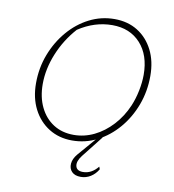

<svg xmlns="http://www.w3.org/2000/svg" viewBox="-90 -731 903 995"><g transform="rotate(10 361.0 -233.0)"><path d="M324 7Q255 7 202 -26Q149 -59 119 -117.5Q89 -176 89 -253Q89 -334 116.5 -405.5Q144 -477 191.5 -532.5Q239 -588 301 -619.5Q363 -651 433 -651Q503 -651 555 -618.5Q607 -586 636.5 -528Q666 -470 666 -392Q666 -311 639 -239Q612 -167 564.5 -111.5Q517 -56 455.5 -24.5Q394 7 324 7ZM327 -23Q383 -23 434.5 -48Q486 -73 528.5 -119Q571 -165 597 -226Q613 -264 622 -308.5Q631 -353 631 -392Q631 -496 575.5 -557Q520 -618 427 -618Q334 -618 249 -562Q190 -496 157 -415Q124 -334 124 -255Q124 -186 149.5 -133.5Q175 -81 220.5 -52Q266 -23 327 -23ZM401 185Q370 185 354 168.5Q338 152 340 126Q342 100 364 74L459 -36H478L389 77Q364 109 369.5 133.5Q375 158 408 158Q453 158 487 116L492 129Q477 155 453 170Q429 185 401 185Z"/></g></svg>

Font: Piazzolla Thin
Style: Italic
Weight: 100
Italic angle: -11.3°
Designer: Juan Pablo del Peral
Foundry: Huerta Tipografica
Version: Version 1.330